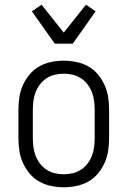

<svg xmlns="http://www.w3.org/2000/svg" viewBox="-20 -785 540 813"><path d="M250 8Q223 8 196.5 2.5Q170 -3 146.5 -16Q123 -29 105.5 -50Q88 -71 77 -95.5Q66 -120 62 -146.5Q58 -173 58 -200V-320Q58 -347 62 -373.5Q66 -400 77 -424.5Q88 -449 105.5 -470Q123 -491 146.5 -504Q170 -517 196.5 -522.5Q223 -528 250 -528Q277 -528 303.5 -522.5Q330 -517 353.5 -504Q377 -491 394.5 -470Q412 -449 423 -424.5Q434 -400 438 -373.5Q442 -347 442 -320V-200Q442 -173 438 -146.5Q434 -120 423 -95.5Q412 -71 394.5 -50Q377 -29 353.5 -16Q330 -3 303.5 2.5Q277 8 250 8ZM250 -47Q269 -47 288 -51.5Q307 -56 323 -66.5Q339 -77 350.5 -92Q362 -107 369 -125Q376 -143 378.5 -162Q381 -181 381 -200V-320Q381 -339 378.5 -358Q376 -377 369 -395Q362 -413 350.5 -428Q339 -443 323 -453.5Q307 -464 288 -468.5Q269 -473 250 -473Q231 -473 212 -468.5Q193 -464 177 -453.5Q161 -443 149.5 -428Q138 -413 131 -395Q124 -377 121.5 -358Q119 -339 119 -320V-200Q119 -181 121.5 -162Q124 -143 131 -125Q138 -107 149.5 -92Q161 -77 177 -66.5Q193 -56 212 -51.5Q231 -47 250 -47ZM212 -600 115 -737 156 -765 250 -647 344 -765 385 -737 288 -600Z"/></svg>

Font: Iosevka Fixed Light
Style: Regular
Weight: 300
Monospace: yes
Designer: Belleve Invis
Foundry: Belleve Invis
Version: Version 32.3.0